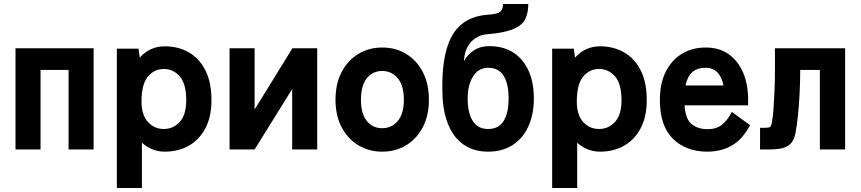

<svg xmlns="http://www.w3.org/2000/svg" viewBox="-20 -752 4331 966"><path d="M58 0V-509H451V0H325V-400H184V0Z M568 194V-507H677L683 -462Q734 -519 809 -519Q877 -519 930 -488.5Q983 -458 1013.5 -398Q1044 -338 1044 -248Q1044 -165 1013.5 -107Q983 -49 930 -19Q877 11 809 11Q744 11 694 -34V194ZM804 -103Q852 -103 884.5 -139Q917 -175 917 -248Q917 -330 884.5 -367.5Q852 -405 804 -405Q756 -405 724 -366.5Q692 -328 692 -241Q692 -174 724 -138.5Q756 -103 804 -103Z M1135 0V-509H1261V-201L1451 -509H1576V0H1450V-304L1261 0Z M1903 11Q1836 11 1782.5 -21.5Q1729 -54 1698.5 -112.5Q1668 -171 1668 -250Q1668 -330 1698.5 -389Q1729 -448 1782.5 -480.5Q1836 -513 1903 -513Q1971 -513 2024 -480.5Q2077 -448 2107.5 -389Q2138 -330 2138 -250Q2138 -171 2107.5 -112.5Q2077 -54 2024 -21.5Q1971 11 1903 11ZM1903 -107Q1951 -107 1981.5 -143.5Q2012 -180 2012 -250Q2012 -321 1981.5 -358Q1951 -395 1903 -395Q1855 -395 1825.5 -358Q1796 -321 1796 -250Q1796 -180 1825.5 -143.5Q1855 -107 1903 -107Z M2436 11Q2365 11 2315.5 -22.5Q2266 -56 2239 -116.5Q2212 -177 2207 -257Q2194 -523 2288 -617Q2343 -672 2436 -678Q2481 -681 2496 -692.5Q2511 -704 2511 -732H2638Q2638 -690 2624 -658.5Q2610 -627 2566.5 -607.5Q2523 -588 2436 -580Q2409 -579 2387.5 -568.5Q2366 -558 2351 -542Q2333 -523 2324 -497Q2315 -471 2314 -444Q2331 -477 2364 -498.5Q2397 -520 2441 -520Q2547 -520 2606.5 -449Q2666 -378 2666 -257Q2666 -177 2638.5 -116.5Q2611 -56 2559.5 -22.5Q2508 11 2436 11ZM2436 -103Q2489 -103 2514 -143.5Q2539 -184 2539 -257Q2539 -330 2514 -370.5Q2489 -411 2436 -411Q2388 -411 2360.5 -368Q2333 -325 2333 -257Q2333 -184 2358.5 -143.5Q2384 -103 2436 -103Z M2758 194V-507H2867L2873 -462Q2924 -519 2999 -519Q3067 -519 3120 -488.5Q3173 -458 3203.5 -398Q3234 -338 3234 -248Q3234 -165 3203.5 -107Q3173 -49 3120 -19Q3067 11 2999 11Q2934 11 2884 -34V194ZM2994 -103Q3042 -103 3074.5 -139Q3107 -175 3107 -248Q3107 -330 3074.5 -367.5Q3042 -405 2994 -405Q2946 -405 2914 -366.5Q2882 -328 2882 -241Q2882 -174 2914 -138.5Q2946 -103 2994 -103Z M3538 11Q3432 11 3366 -53.5Q3300 -118 3300 -250Q3300 -332 3329.5 -391Q3359 -450 3411 -481.5Q3463 -513 3531 -513Q3599 -513 3646.5 -479Q3694 -445 3719 -386Q3744 -327 3744 -250V-222H3424Q3429 -152 3460.5 -127Q3492 -102 3540 -102Q3584 -102 3612 -124Q3640 -146 3662 -189L3754 -122Q3715 -50 3661.5 -19.5Q3608 11 3538 11ZM3429 -322H3620Q3602 -411 3529 -411Q3489 -411 3464 -390Q3439 -369 3429 -322Z M3804 0V-109H3827Q3847 -109 3854 -113Q3861 -117 3864 -139Q3869 -166 3872 -208.5Q3875 -251 3877 -301.5Q3879 -352 3879 -402V-509H4232V0H4105V-400H4006Q4006 -342 4003 -282Q4000 -222 3994.5 -169.5Q3989 -117 3982 -81Q3973 -36 3944 -18Q3915 0 3853 0Z"/></svg>

Font: Zen Kaku Gothic Antique Black
Style: Regular
Weight: 900
Designer: Yoshimichi Ohira
Foundry: Positype
Version: Version 1.001